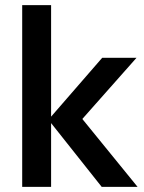

<svg xmlns="http://www.w3.org/2000/svg" viewBox="-20 -724 559 744"><path d="M299 -263 513 0H374L178 -247V0H66V-704H178V-272L376 -500H509Z"/></svg>

Font: CBA Beacon Sans Bold
Style: Regular
Weight: 700
Designer: Wei Huang
Foundry: Wei Huang
Version: Version 1.002